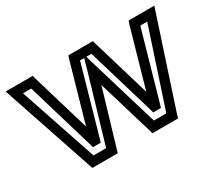

<svg xmlns="http://www.w3.org/2000/svg" viewBox="-164 -710 1047 936"><g transform="rotate(-30 359.5 -242.0)"><path d="M744 -509H652H633L627 -491L534 -165L437 -491L432 -509H414H313H294L288 -491L195 -165L98 -491L93 -509H75H-25H-59L-48 -476L115 8L121 25H139H246H264L269 7L361 -303L454 7L459 25H478H585H603L608 8L767 -476L778 -509H744ZM354 -459 337 -398 227 -25H156L10 -459H56L169 -79L174 -61H193H199H217L223 -79L331 -459H354ZM709 -459 566 -25H496L384 -398L366 -459H395L508 -79L513 -61H532H538H556L562 -79L670 -459H709Z"/></g></svg>

Font: Gamestation DisplayOutline
Style: Regular
Weight: 400
Designer: Jonas Hecksher
Foundry: Jonas Hecksher, Playtypeª, e-types AS
Version: Version 1.003